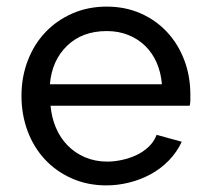

<svg xmlns="http://www.w3.org/2000/svg" viewBox="-20 -551 631 581"><path d="M302 10Q245 10 197.5 -11Q150 -32 116 -68.5Q82 -105 63.5 -154.5Q45 -204 45 -261Q45 -318 64 -367.5Q83 -417 117 -453Q151 -489 198.5 -510Q246 -531 303 -531Q359 -531 405.5 -510.5Q452 -490 485.5 -454Q519 -418 537.5 -369.5Q556 -321 556 -265Q556 -257 556 -248Q556 -239 554 -231H133Q136 -196 149 -165Q162 -134 184.5 -111Q207 -88 237.5 -75Q268 -62 305 -62Q326 -62 349 -67Q372 -72 392.5 -81.5Q413 -91 429.5 -106.5Q446 -122 454 -143L530 -122Q515 -90 490.5 -65Q466 -40 435.5 -23.5Q405 -7 370.5 1.5Q336 10 302 10ZM470 -296Q467 -332 454 -361.5Q441 -391 419.5 -412Q398 -433 368.5 -445Q339 -457 303 -457Q229 -457 183 -412.5Q137 -368 131 -296Z"/></svg>

Font: IngvarSans
Style: Regular
Weight: 500
Version: Version 3.000